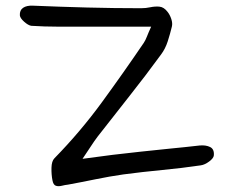

<svg xmlns="http://www.w3.org/2000/svg" viewBox="-20 -657 794 677"><path d="M220 -6Q210 -5 198 -2Q186 1 177 -2Q168 -5 165 -21Q161 -41 161.5 -65Q162 -89 172 -99Q263 -192 339 -296Q415 -400 487 -506Q493 -515 498 -528Q503 -541 513 -563H278Q231 -563 184 -563Q137 -563 90 -566Q79 -568 65 -580.5Q51 -593 50 -603Q49 -621 61.5 -629.5Q74 -638 96 -637Q191 -633 286.5 -630.5Q382 -628 478 -628Q494 -628 510.5 -631.5Q527 -635 542.5 -633.5Q558 -632 571 -615Q579 -605 584 -590Q589 -575 586 -563Q580 -538 571.5 -511.5Q563 -485 548 -465Q494 -391 437 -319Q380 -247 324 -175Q312 -159 300 -140.5Q288 -122 271 -97Q328 -105 377 -111Q426 -117 474 -122Q527 -128 579.5 -133Q632 -138 684 -144Q706 -146 721 -138.5Q736 -131 734 -109Q733 -99 717.5 -87.5Q702 -76 688 -74Q620 -64 551.5 -57.5Q483 -51 415 -42Q366 -35 317.5 -25Q269 -15 220 -6Z"/></svg>

Font: Mynerve
Style: Regular
Weight: 400
Designer: Carolina Short
Foundry: Carolina Short
Version: Version 1.000; ttfautohint (v1.8.4.7-5d5b)